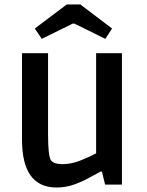

<svg xmlns="http://www.w3.org/2000/svg" viewBox="-20 -822 654 855"><path d="M232 13Q78 13 78 -200V-585H194V-223Q194 -127 207 -108Q214 -99 227 -95Q240 -91 258 -91Q296 -91 336 -106.5Q376 -122 408 -139V-585H523V0H448L434 -58H428Q407 -47 376.5 -30Q346 -13 309 0Q272 13 232 13ZM166 -649 135 -695 277 -802H338L479 -695L449 -649L311 -717H304Z"/></svg>

Font: Ruda
Style: Bold
Weight: 700
Designer: Mariela Monsalve and Angelina Sanchez
Foundry: Mariela Monsalve and Angelina Sanchez
Version: Version 2.000